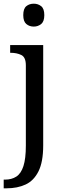

<svg xmlns="http://www.w3.org/2000/svg" viewBox="-32 -780 352 1040"><path d="M151 -636Q127 -636 110.5 -650Q94 -664 94 -698Q94 -733 110.5 -746.5Q127 -760 151 -760Q174 -760 191 -746.5Q208 -733 208 -698Q208 -664 191 -650Q174 -636 151 -636ZM-12 240V193H-5Q31 193 56.5 176.5Q82 160 95 119.5Q108 79 108 9V-426Q108 -470 83.5 -482Q59 -494 26 -494H23V-536H202V8Q202 97 176.5 148Q151 199 106.5 219.5Q62 240 4 240Z"/></svg>

Font: Noto Serif Khitan Small Script
Style: Regular
Weight: 400
Designer: LIU Zhao, ZHANG Congyu, Kushim JIANG
Foundry: Guyu Beijing Co. Ltd.
Version: Version 1.000; ttfautohint (v1.8.4.7-5d5b)